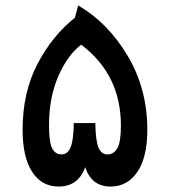

<svg xmlns="http://www.w3.org/2000/svg" viewBox="-20 -670 624 705"><path d="M267 -650Q376 -587 448.5 -465.5Q521 -344 521 -193Q521 -93 484.5 -39Q448 15 386 15Q316 15 293 -56Q267 15 195 15Q133 15 98 -39Q63 -93 63 -193Q63 -331 117.5 -435Q172 -539 255 -605ZM374 -103Q398 -103 411 -126Q424 -149 424 -209Q424 -396 278 -506Q228 -468 194 -390Q160 -312 160 -209Q160 -148 171.5 -125.5Q183 -103 206 -103Q228 -103 239 -128.5Q250 -154 251 -218H330Q331 -154 341.5 -128.5Q352 -103 374 -103Z"/></svg>

Font: FiraGO Medium
Style: Regular
Weight: 500
Designer: bBox Type
Foundry: bBox Type GmbH
Version: Version 1.001;PS 001.001;hotconv 1.0.88;makeotf.lib2.5.64775